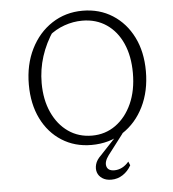

<svg xmlns="http://www.w3.org/2000/svg" viewBox="-57 -712 859 952"><g transform="rotate(-5 372.5 -235.5)"><path d="M376 8Q293 8 228.5 -33Q164 -74 128 -147Q92 -220 92 -317Q92 -416 130.5 -493.5Q169 -571 236.5 -615Q304 -659 389 -659Q473 -659 538 -617.5Q603 -576 639.5 -503Q676 -430 676 -333Q676 -234 638 -157Q600 -80 532.5 -36Q465 8 376 8ZM383 -38Q449 -38 500.5 -75Q552 -112 581.5 -177.5Q611 -243 611 -330Q611 -414 583 -477Q555 -540 503.5 -575Q452 -610 383 -610Q338 -610 294 -594.5Q250 -579 214 -549L238 -576Q156 -455 156 -319Q156 -236 185 -172.5Q214 -109 265 -73.5Q316 -38 383 -38ZM459 188Q432 188 414 176Q396 164 390 145.5Q384 127 390 105.5Q396 84 417 64L511 -36H534L456 66Q433 97 439.5 120Q446 143 478 143Q498 143 516.5 133.5Q535 124 550 106L558 125Q542 154 516 171Q490 188 459 188Z"/></g></svg>

Font: Piazzolla Thin ExtraLight
Style: Regular
Weight: 250
Version: Version 2.005